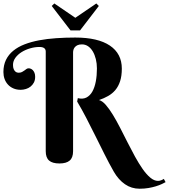

<svg xmlns="http://www.w3.org/2000/svg" viewBox="-20 -950 990 1125"><path d="M420.9 -730Q553.7 -730 623.8 -682.9Q693.8 -635.7 693.8 -547.9Q693.8 -504.9 683.8 -474.4Q673.8 -443.8 656 -422.6Q638.2 -401.4 613.5 -387.5Q588.9 -373.5 560.1 -363.8Q580.1 -358.4 600.3 -335Q620.6 -311.5 641.6 -277.1Q662.6 -242.7 684.1 -200.7Q705.6 -158.7 727.3 -115.7Q749 -72.8 771.2 -32.2Q793.5 8.3 815.7 40Q837.9 71.8 860.6 90.8Q883.3 109.9 905.8 109.9Q915.5 109.9 925 106Q934.6 102.1 939.9 98.1L950.2 117.2Q940.4 122.6 926.3 129.2Q912.1 135.7 893.1 141.6Q874 147.5 850.3 151.6Q826.7 155.8 797.9 155.8Q750.5 155.8 712.4 129.6Q674.3 103.5 647 56.2Q619.1 7.3 592.3 -46.4Q565.4 -100.1 538.8 -153.8Q512.2 -207.5 485.6 -258.8Q459 -310.1 432.1 -355L436 -375Q464.8 -367.7 486.1 -378.4Q507.3 -389.2 521 -413.3Q534.7 -437.5 541.3 -472.7Q547.9 -507.8 547.9 -548.8Q547.9 -578.1 541.5 -603.8Q535.2 -629.4 523.7 -648.7Q512.2 -668 496.1 -679Q480 -689.9 460 -689.9Q444.3 -689.9 434.3 -685.3Q424.3 -680.7 418.5 -673.6Q412.6 -666.5 410.4 -658.4Q408.2 -650.4 408.2 -643.1V-64Q408.2 -26.4 388.4 -9.3Q368.7 7.8 328.1 7.8Q287.1 7.8 267.6 -9.3Q248 -26.4 248 -64V-647.9Q248 -674.8 210.9 -674.8Q184.1 -674.8 156.5 -666.7Q128.9 -658.7 106.7 -644.8Q84.5 -630.9 70.3 -611.6Q56.2 -592.3 56.2 -569.8Q56.2 -554.2 60.3 -544.9Q64.5 -535.6 69.8 -531Q75.2 -526.4 80.8 -525.1Q86.4 -523.9 88.9 -523.9Q101.1 -523.9 108.9 -528.1Q116.7 -532.2 123 -536.9Q129.4 -541.5 135 -545.7Q140.6 -549.8 147.9 -549.8Q153.8 -549.8 160.4 -547.1Q167 -544.4 172.6 -538.6Q178.2 -532.7 182.1 -523.2Q186 -513.7 186 -500Q186 -480.5 178.5 -466.3Q170.9 -452.1 158.9 -442.6Q147 -433.1 131.6 -428.5Q116.2 -423.8 101.1 -423.8Q77.6 -423.8 58.8 -431.9Q40 -439.9 26.9 -454.1Q13.7 -468.3 6.8 -487.3Q0 -506.3 0 -527.8Q0 -568.4 15.1 -599.4Q30.3 -630.4 57.9 -652.8Q85.4 -675.3 124 -690.2Q162.6 -705.1 209.5 -713.9Q256.3 -722.7 309.8 -726.3Q363.3 -730 420.9 -730ZM393.1 -772 283.2 -915 298.3 -929.7 421.4 -845.7 544.4 -929.7 559.1 -915 449.2 -772Z"/></svg>

Font: Berkshire Swash
Style: Regular
Weight: 400
Designer: Astigmatic (AOETI)
Foundry: Astigmatic (AOETI)
Version: Version 1.001